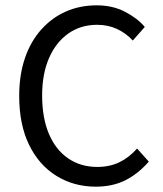

<svg xmlns="http://www.w3.org/2000/svg" viewBox="-20 -688 611 720"><path d="M339 12Q257 12 191.5 -28.5Q126 -69 89 -145Q52 -221 52 -328Q52 -407 73.5 -470Q95 -533 135 -577.5Q175 -622 227.5 -645Q280 -668 343 -668Q402 -668 448.5 -644Q495 -620 523 -587L478 -536Q452 -564 418.5 -579.5Q385 -595 344 -595Q283 -595 236.5 -562.5Q190 -530 164 -470.5Q138 -411 138 -330Q138 -247 163 -187Q188 -127 235 -94.5Q282 -62 345 -62Q391 -62 427.5 -79.5Q464 -97 494 -131L538 -82Q499 -37 451 -12.5Q403 12 339 12Z"/></svg>

Font: Source Sans 3
Style: Regular
Weight: 400
Designer: Paul D. Hunt
Foundry: Adobe
Version: Version 3.046;hotconv 1.0.118;makeotfexe 2.5.65603